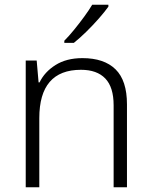

<svg xmlns="http://www.w3.org/2000/svg" viewBox="-20 -786 636 806"><path d="M326 -542Q417 -542 465 -495Q513 -448 513 -348V0H457V-344Q457 -420 422 -456.5Q387 -493 320 -493Q145 -493 145 -290V0H88V-532H134L142 -440H146Q167 -484 213 -513Q259 -542 326 -542ZM435 -758Q420 -737 395.5 -709Q371 -681 343 -653.5Q315 -626 290 -606H250V-615Q269 -634 291 -661Q313 -688 333.5 -716Q354 -744 367 -766H435Z"/></svg>

Font: Noto Traditional Nushu Light
Style: Regular
Weight: 300
Designer: LIU Zhao
Foundry: LiuZhao Studio
Version: Version 2.003; ttfautohint (v1.8.4.7-5d5b)